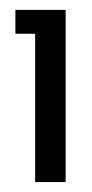

<svg xmlns="http://www.w3.org/2000/svg" viewBox="-20 -646 185 384"><path d="M75.6 -626.2V-578.5H10.8V-626.2ZM50.3 -626.2H111.3V-281.9H50.3Z"/></svg>

Font: Teko Variable Light
Style: Regular
Weight: 300
Designer: Manushi Parikh, Jonny Pinhorn
Foundry: Indian Type Foundry
Version: Version 3.000